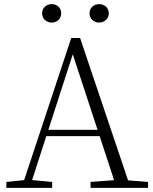

<svg xmlns="http://www.w3.org/2000/svg" viewBox="-20 -915 747 935"><path d="M232 -805C257 -805 278 -823 278 -850C278 -878 257 -895 232 -895C207 -895 185 -878 185 -850C185 -823 207 -805 232 -805ZM463 -805C487 -805 510 -823 510 -850C510 -878 487 -895 463 -895C438 -895 416 -878 416 -850C416 -823 438 -805 463 -805ZM11 0H234V-29L126 -39H109L11 -29ZM85 0H124L340 -668L344 -682H324L548 0H616L370 -730H327ZM192 -252H495L493 -283H194ZM421 0H701V-29L574 -39H554L421 -29Z"/></svg>

Font: Source Han Serif TW VF
Style: Regular
Weight: 250
Designer: Ryoko NISHIZUKA 西塚涼子 (kana & ideographs); Frank Grießhammer (Latin, Greek & Cyrillic); Wenlong ZHANG 张文龙 (bopomofo); San
Foundry: Adobe
Version: Version 2.002;hotconv 1.1.0;makeotfexe 2.6.0